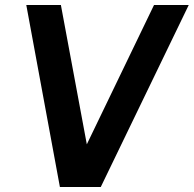

<svg xmlns="http://www.w3.org/2000/svg" viewBox="-20 -743 770 763"><path d="M218 0 84.5 -723H222L325 -169.5L592 -723H730L380.5 0Z"/></svg>

Font: Public Sans Thin
Style: Bold Italic
Weight: 700
Italic angle: -8°
Version: Version 2.001